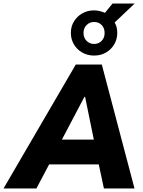

<svg xmlns="http://www.w3.org/2000/svg" viewBox="-73 -1072 812 1092"><path d="M-53 0 358 -705H506L692 0H518L477 -192L529 -137H159L235 -191L134 0ZM407 -521 258 -238 239 -278H494L469 -237L411 -521ZM462 -756Q425 -756 395 -773Q365 -790 347.5 -819.5Q330 -849 330 -885Q330 -921 347.5 -950Q365 -979 395 -996Q425 -1013 462 -1013Q479 -1013 494.5 -1009Q510 -1005 524 -999L567 -1052H693L579 -944Q587 -931 590.5 -916Q594 -901 594 -885Q594 -849 576.5 -819.5Q559 -790 529.5 -773Q500 -756 462 -756ZM462 -822Q488 -822 505 -839.5Q522 -857 522 -884Q522 -913 505 -930Q488 -947 462 -947Q437 -947 419.5 -929.5Q402 -912 402 -885Q402 -857 419.5 -839.5Q437 -822 462 -822Z"/></svg>

Font: Nunito Sans 10pt SemiCondensed Black
Style: Italic
Weight: 900
Width: 4
Italic angle: -9°
Designer: Vernon Adams
Foundry: Vernon Adams
Version: Version 3.101;gftools[0.9.27]